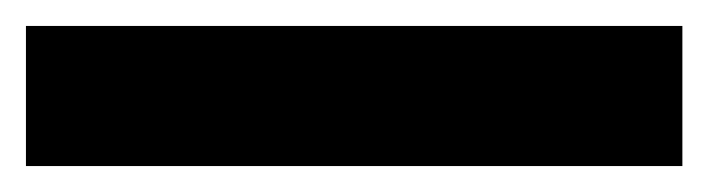

<svg xmlns="http://www.w3.org/2000/svg" viewBox="-23 -888 546 148"><path d="M503 -760H-3V-868H503Z"/></svg>

Font: Noto Sans Hebrew ExtraBold
Style: Regular
Weight: 800
Designer: Monotype Design Team
Foundry: Monotype Imaging Inc.
Version: Version 2.003